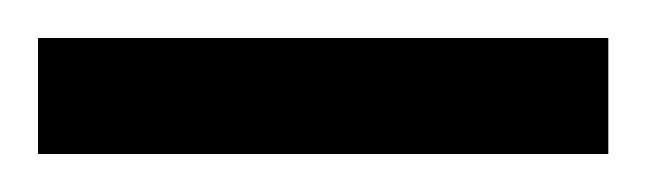

<svg xmlns="http://www.w3.org/2000/svg" viewBox="-20 -703 340 101"><path d="M0 -622V-683H300V-622Z"/></svg>

Font: wassup Sans
Style: Regular
Weight: 400
Version: Version 2.001